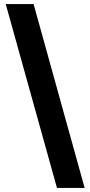

<svg xmlns="http://www.w3.org/2000/svg" viewBox="-20 -801 441 937"><path d="M258 116 8 -781H144L393 116Z"/></svg>

Font: Host Grotesk Black
Style: Regular
Weight: 900
Designer: Doğukan Karapınar based on Poppins by Indian Type Foundry, Jonny Pinhorn
Foundry: Element Type
Version: Version 1.000; ttfautohint (v1.8.4.7-5d5b);gftools[0.9.33]